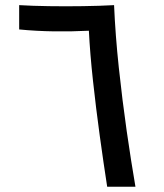

<svg xmlns="http://www.w3.org/2000/svg" viewBox="-20 -713 626 733"><path d="M389.2 0Q375 -91.8 360.6 -196.5Q346.2 -301.3 335 -404.5Q323.7 -507.8 319.3 -595.7Q253.4 -592.3 186 -593.3Q118.7 -594.2 53.2 -600.6V-693.4Q103 -690.4 166.7 -689.5Q230.5 -688.5 295.9 -689.5Q361.3 -690.4 415.5 -693.4Q420.4 -578.6 433.6 -454.8Q446.8 -331.1 463.6 -213.6Q480.5 -96.2 497.1 0Z"/></svg>

Font: Cascadia Mono PL
Style: Regular
Weight: 400
Monospace: yes
Designer: Aaron Bell
Foundry: Saja Typeworks
Version: Version 2404.023; ttfautohint (v1.8.4)